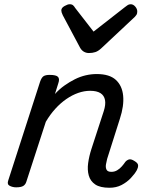

<svg xmlns="http://www.w3.org/2000/svg" viewBox="-20 -868 686 905"><path d="M496 17Q452 17 429 1.5Q406 -14 398.5 -40.5Q391 -67 395.5 -99.5Q400 -132 411 -166L469 -344Q479 -375 475 -396.5Q471 -418 453.5 -429Q436 -440 405 -440Q377 -440 348.5 -430Q320 -420 292.5 -401Q265 -382 240.5 -355Q216 -328 196 -294L104 -11Q100 2 89.5 8.5Q79 15 56 15Q40 15 26 8Q12 1 19 -18L169 -483Q176 -503 185.5 -509Q195 -515 214 -515Q245 -515 253.5 -505.5Q262 -496 255 -476L239 -425Q260 -448 284 -465Q308 -482 333 -494.5Q358 -507 384 -513Q410 -519 436 -519Q496 -519 526 -491.5Q556 -464 560.5 -416.5Q565 -369 545 -308L485 -119Q482 -108 479.5 -93.5Q477 -79 482 -68.5Q487 -58 505 -58Q520 -58 532.5 -65.5Q545 -73 554.5 -84Q564 -95 570 -104Q576 -112 586.5 -116Q597 -120 614 -109Q631 -99 631 -88Q631 -77 625 -66Q615 -48 596.5 -28.5Q578 -9 553 4Q528 17 496 17ZM596 -848Q608 -848 617.5 -837Q627 -826 627 -814Q627 -804 623.5 -798.5Q620 -793 616 -789L457 -640Q443 -627 429.5 -622.5Q416 -618 399 -618Q386 -618 375 -624.5Q364 -631 357 -644L276 -796Q272 -804 270.5 -809.5Q269 -815 269 -819Q269 -831 284 -839.5Q299 -848 308 -848Q319 -848 324.5 -843Q330 -838 334 -831L421 -719L567 -833Q574 -838 580.5 -843Q587 -848 596 -848Z"/></svg>

Font: Playwrite RO
Style: Regular
Weight: 400
Designer: Veronika Burian, José Scaglione
Foundry: TypeTogether
Version: Version 1.002